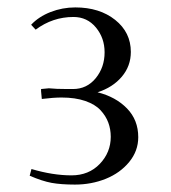

<svg xmlns="http://www.w3.org/2000/svg" viewBox="-20 -727 461 518"><path d="M60.1 -252.9 64.9 -271Q122.6 -253.9 172.9 -253.9Q219.7 -253.9 249.3 -284.9Q278.8 -315.9 278.8 -357.9Q278.8 -378.4 272.2 -396.2Q265.6 -414.1 251.2 -429.7Q236.8 -445.3 210 -454.6Q183.1 -463.9 146 -463.9Q124.5 -463.9 92.8 -460L90.8 -481V-486.8L111.8 -488.8Q130.9 -486.8 162.1 -486.8H176.8Q214.4 -486.8 238.3 -516.1Q262.2 -545.4 262.2 -585.9Q262.2 -624.5 238.8 -652.8Q215.3 -681.2 178.2 -681.2Q122.1 -681.2 76.2 -647L64 -660.2Q84.5 -682.1 116.5 -694.6Q148.4 -707 183.1 -707Q248.5 -707 290.8 -673.3Q333 -639.6 333 -586.9Q333 -548.8 308.6 -520Q284.2 -491.2 243.2 -478Q292 -465.8 322.5 -434.6Q353 -403.3 353 -356.9Q353 -319.8 328.6 -290Q304.2 -260.3 265.4 -244.6Q226.6 -229 182.1 -229Q145 -229 119.4 -233.6Q93.8 -238.3 60.1 -252.9Z"/></svg>

Font: Dihjauti S
Style: Bold
Weight: 700
Designer: T. Christopher White
Version: Version 3.0.0